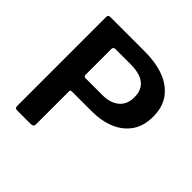

<svg xmlns="http://www.w3.org/2000/svg" viewBox="-187 -911 1080 1080"><g transform="rotate(45 353.0 -371.0)"><path d="M663 -516Q663 -442 628.5 -392.5Q594 -343 534 -318Q474 -293 394 -293H237Q227 -293 227 -283V-20Q227 0 205 0H97Q87 0 83 -4.5Q79 -9 79 -18V-725Q79 -742 94 -742H377Q457 -742 522 -718Q587 -694 625 -644Q663 -594 663 -516ZM511 -519Q511 -560 493.5 -585.5Q476 -611 443.5 -623Q411 -635 369 -635H244Q227 -635 227 -619V-417Q227 -400 240 -400H375Q437 -400 474 -430.5Q511 -461 511 -519Z"/></g></svg>

Font: Libre Franklin Thin SemiBold
Style: Regular
Weight: 600
Version: Version 3.000